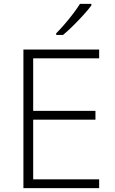

<svg xmlns="http://www.w3.org/2000/svg" viewBox="-20 -969 592 989"><path d="M490.7 0H100.6V-713.9H490.7V-668.5H150.9V-397.9H471.7V-352.5H150.9V-45.4H490.7ZM450.7 -949.2V-940.9Q435.1 -919.9 410.2 -892.3Q385.3 -864.7 357.4 -837.2Q329.6 -809.6 304.7 -789.1H269.5V-797.4Q289.1 -816.9 312.5 -844Q335.9 -871.1 357.2 -899.2Q378.4 -927.2 392.1 -949.2Z"/></svg>

Font: Open Sans Light
Style: Regular
Weight: 300
Designer: Monotype Design Team
Foundry: Monotype Imaging Inc.
Version: Version 3.000; ttfautohint (v1.8.4)